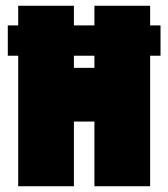

<svg xmlns="http://www.w3.org/2000/svg" viewBox="-20 -645 583 665"><path d="M43 0H236V-224H307V0H500V-452H536V-557H500V-625H307V-557H236V-625H43V-557H7V-452H43ZM236 -410V-452H307V-410Z"/></svg>

Font: Blinker Headline
Style: Regular
Weight: 900
Width: 4
Designer: Juergen Huber
Foundry: supertype
Version: Version 1.015;PS 1.15;hotconv 1.0.88;makeotf.lib2.5.647800